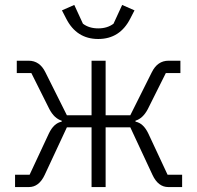

<svg xmlns="http://www.w3.org/2000/svg" viewBox="-20 -758 799 778"><path d="M248 -683 231 -716 281 -738 316 -662Q341 -643 378 -643Q415 -643 440 -662L475 -738L525 -716L508 -683Q466 -600 378 -600Q290 -600 248 -683ZM41 0V-50H100L178 -217Q198 -259 230 -265V-269Q200 -278 180 -316L107 -462H48V-512H96Q141 -512 164 -465L251 -291H351V-512H408V-291H508L595 -465Q618 -512 663 -512H711V-462H652L579 -316Q559 -278 529 -269V-265Q561 -259 581 -217L659 -50H718V0H662Q621 0 598 -49L508 -242H408V0H351V-242H251L161 -49Q138 0 97 0Z"/></svg>

Font: IBM Plex Sans Light
Style: Regular
Weight: 300
Designer: Mike Abbink, Paul van der Laan, Pieter van Rosmalen
Foundry: Bold Monday
Version: Version 3.0